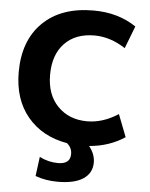

<svg xmlns="http://www.w3.org/2000/svg" viewBox="-62 -791 831 1061"><g transform="rotate(5 353.5 -260.0)"><path d="M454 8Q488 50 488 97Q488 155 440 187.5Q392 220 298 220Q230 220 174 199L188 92Q238 117 291 117Q359 117 359 61Q359 26 331 3Q192 -21 111.5 -117.5Q31 -214 31 -365Q31 -540 132.5 -640Q234 -740 414 -740Q551 -740 651 -672L603 -548Q518 -603 431 -603Q326 -603 265.5 -540Q205 -477 205 -365Q205 -255 268 -191Q331 -127 431 -127Q518 -127 603 -182L651 -58Q565 -1 454 8Z"/></g></svg>

Font: Mplus 1p ExtraBold
Style: Regular
Weight: 800
Version: Version 1.061